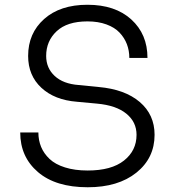

<svg xmlns="http://www.w3.org/2000/svg" viewBox="-20 -769 737 806"><path d="M348.1 17.1Q213.9 17.1 139.4 -46.6Q64.9 -110.4 64.9 -212.9H141.1Q141.1 -180.2 152.6 -152.3Q164.1 -124.5 188 -101.8Q211.9 -79.1 252.9 -66.2Q293.9 -53.2 348.1 -53.2Q447.8 -53.2 500.5 -95Q553.2 -136.7 553.2 -203.1Q553.2 -256.8 510.5 -291.7Q467.8 -326.7 387.2 -334L303.2 -341.8Q209 -349.1 153.6 -400.6Q98.1 -452.1 98.1 -534.2Q98.1 -629.4 165.3 -689.2Q232.4 -749 347.2 -749Q463.4 -749 531.2 -687.3Q599.1 -625.5 599.1 -525.9H522.9Q522.9 -556.6 512.7 -583.5Q502.4 -610.4 481.9 -632.1Q461.4 -653.8 426.8 -666.5Q392.1 -679.2 347.2 -679.2Q261.7 -679.2 217.8 -637.9Q173.8 -596.7 173.8 -534.2Q173.8 -483.4 209.5 -450.2Q245.1 -417 310.1 -412.1L394 -403.8Q504.4 -394 566.7 -340.8Q628.9 -287.6 628.9 -203.1Q628.9 -105.5 552.5 -44.2Q476.1 17.1 348.1 17.1Z"/></svg>

Font: Sora Light
Style: Regular
Weight: 300
Designer: Jonathan Barnbrook, Julián Moncada
Foundry: Barnbrook Fonts
Version: Version 2.000